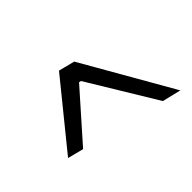

<svg xmlns="http://www.w3.org/2000/svg" viewBox="-144 -686 839 839"><g transform="rotate(45 275.0 -267.0)"><path d="M83 -231 102 -306 519 -545 498 -458 183 -267 181 -257 400 -63 381 11Z"/></g></svg>

Font: IBM Plex Serif SmBld
Style: Italic
Weight: 600
Italic angle: -14°
Designer: Mike Abbink, Paul van der Laan, Pieter van Rosmalen
Foundry: Bold Monday
Version: Version 3.001